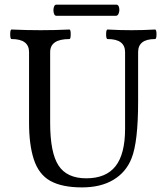

<svg xmlns="http://www.w3.org/2000/svg" viewBox="-20 -793 699 826"><path d="M222.2 -725.1Q214.4 -725.1 211.4 -737.1Q208.5 -749 211.4 -761Q214.4 -772.9 222.2 -772.9H481Q489.3 -772.9 492.2 -761Q495.1 -749 491.2 -737.1Q487.3 -725.1 479 -725.1ZM333 13.2Q246.6 13.2 196.3 -14.9Q146 -43 125 -108.9Q105 -171.4 105 -264.2V-568.8Q105 -625 29.8 -625Q23.9 -625 23.9 -645.5Q23.9 -666 29.8 -666Q92.8 -663.1 154.8 -663.1Q215.8 -663.1 278.8 -666Q284.2 -666 284.2 -645.5Q284.2 -625 278.8 -625Q195.8 -625 195.8 -568.8V-264.2Q195.8 -136.2 231.7 -81.1Q267.6 -25.9 351.1 -25.9Q436 -25.9 477.1 -78.1Q518.1 -130.4 518.1 -238.8V-568.8Q518.1 -625 442.9 -625Q436.5 -625 436.5 -645.5Q436.5 -666 442.9 -666Q494.1 -663.1 544.9 -663.1Q595.7 -663.1 647 -666Q653.3 -666 653.3 -645.5Q653.3 -625 647 -625Q574.2 -625 574.2 -568.8V-356Q574.2 -182.1 545.9 -111.8Q522.5 -52.2 468 -19.5Q413.6 13.2 333 13.2Z"/></svg>

Font: Junicode SmCond Medium
Style: Regular
Weight: 500
Width: 4
Designer: Peter S. Baker
Version: Version 2.206